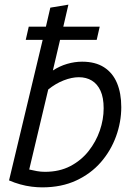

<svg xmlns="http://www.w3.org/2000/svg" viewBox="-20 -796 579 828"><path d="M162 12Q141 12 116.5 9Q92 6 67 -1Q42 -8 19 -18L164 -624H91L104 -681H178L197 -763L275 -776L253 -681H410L397 -624H239L208 -492Q237 -511 269.5 -520.5Q302 -530 334 -530Q391 -530 428.5 -506Q466 -482 484.5 -438Q503 -394 503 -334Q503 -270 480.5 -208Q458 -146 415 -96.5Q372 -47 308.5 -17.5Q245 12 162 12ZM174 -55Q236 -55 283 -79.5Q330 -104 362 -144.5Q394 -185 410.5 -233Q427 -281 427 -329Q427 -375 413.5 -404.5Q400 -434 376 -448.5Q352 -463 320 -463Q290 -463 255 -449.5Q220 -436 188 -410L106 -65Q123 -61 139.5 -58Q156 -55 174 -55Z"/></svg>

Font: Ubuntu Sans
Style: Italic
Weight: 400
Italic angle: -13.5°
Designer: Dalton Maag Ltd
Foundry: Dalton Maag Ltd
Version: Version 1.006